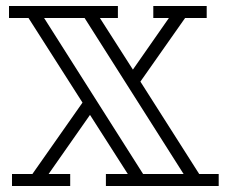

<svg xmlns="http://www.w3.org/2000/svg" viewBox="-20 -620 769 640"><path d="M709 -40V0H431H333V-40H406L280 -237L142 -40H214V0H60H20V-40H88L255 -278L75 -560H10V-600H288H373V-560H313L423 -388L543 -560H491V-600H625H669V-560H597L448 -348L644 -40ZM592 -40 262 -560H127L457 -40Z"/></svg>

Font: Kumar One Outline
Style: Regular
Weight: 400
Designer: Parimal Parmar
Foundry: Indian Type Foundry
Version: Version 1.000;PS 1.000;hotconv 1.0.88;makeotf.lib2.5.647800